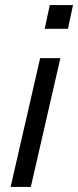

<svg xmlns="http://www.w3.org/2000/svg" viewBox="-20 -740 309 760"><path d="M22 0 139 -510H219L102 0ZM157 -626 177 -720H269L249 -626Z"/></svg>

Font: Instrument Sans
Style: Italic
Weight: 400
Italic angle: -13°
Designer: Rodrigo Fuenzalida
Foundry: fragTYPE
Version: Version 1.000;gftools[0.9.28]